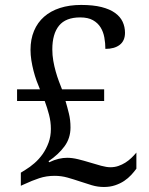

<svg xmlns="http://www.w3.org/2000/svg" viewBox="-20 -744 599 774"><path d="M244.1 -336.9Q251.5 -312 257.8 -286.1Q264.2 -260.3 264.2 -230Q264.2 -187 240 -154.1Q215.8 -121.1 175.8 -94.2L178.2 -89.8Q198.7 -99.6 216.6 -103.8Q234.4 -107.9 251 -107.9Q271 -107.9 294.9 -102.1Q318.8 -96.2 342.5 -88.9Q366.2 -81.5 387.9 -75.7Q409.7 -69.8 424.8 -69.8Q442.4 -69.8 457.3 -75Q472.2 -80.1 485.4 -88.4Q498.5 -96.7 509.5 -107.2Q520.5 -117.7 529.8 -128.9V-64Q521 -51.8 508.8 -38.6Q496.6 -25.4 480.5 -14.6Q464.4 -3.9 444.1 2.9Q423.8 9.8 398.9 9.8Q374 9.8 350.1 2.7Q326.2 -4.4 301.8 -12.7Q277.3 -21 252.2 -28.1Q227.1 -35.2 200.2 -35.2Q167 -35.2 138.2 -25.6Q109.4 -16.1 77.1 -1L64 4.9V-47.9L82 -59.1Q100.6 -70.3 118.9 -86.2Q137.2 -102.1 151.9 -122.8Q166.5 -143.6 175.8 -168.9Q185.1 -194.3 185.1 -224.1Q185.1 -253.4 177.7 -281.5Q170.4 -309.6 160.2 -336.9H48.8V-383.8H141.1Q134.3 -399.4 127.4 -418.5Q120.6 -437.5 115.2 -458.3Q109.9 -479 106.4 -500.7Q103 -522.5 103 -543Q103 -585.9 117.2 -619.6Q131.3 -653.3 157.7 -676.5Q184.1 -699.7 221.9 -711.9Q259.8 -724.1 307.1 -724.1Q355.5 -724.1 389.2 -715.6Q422.9 -707 443.8 -691.9Q464.8 -676.8 474.4 -656.2Q483.9 -635.7 483.9 -611.8Q483.9 -579.6 462.6 -563.2Q441.4 -546.9 404.8 -546.9Q404.8 -570.3 400.6 -593Q396.5 -615.7 385.5 -633.5Q374.5 -651.4 354.7 -662.6Q335 -673.8 303.2 -673.8Q245.1 -673.8 218 -640.6Q190.9 -607.4 190.9 -544.9Q190.9 -521.5 194.8 -499Q198.7 -476.6 204.6 -455.8Q210.4 -435.1 217.3 -416.7Q224.1 -398.4 230 -383.8H399.9V-336.9Z"/></svg>

Font: Sahl Naskh
Style: Regular
Weight: 400
Designer: Pascal Zoghbi
Version: Version 1.001